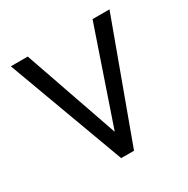

<svg xmlns="http://www.w3.org/2000/svg" viewBox="-127 -641 737 753"><g transform="rotate(-30 241.5 -264.0)"><path d="M94.2 -528.3 242.2 -102.1 387.7 -528.3H464.4L270.5 0H212.4L17.6 -528.3Z"/></g></svg>

Font: Vazirmatn FD Light
Style: Regular
Weight: 300
Designer: Saber Rastikerdar
Foundry: Saber Rastikerdar
Version: Version 33.003